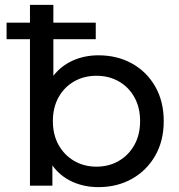

<svg xmlns="http://www.w3.org/2000/svg" viewBox="-20 -762 734 788"><path d="M384 6Q325 6 276 -16.5Q227 -39 195 -83V0H103V-601H7V-669H103V-742H199V-669H373V-601H199V-451Q232 -493 280 -514Q328 -535 384 -535Q461 -535 521.5 -501.5Q582 -468 617 -407Q652 -346 652 -265Q652 -184 617 -123Q582 -62 521.5 -28Q461 6 384 6ZM376 -78Q427 -78 467.5 -101.5Q508 -125 531.5 -167Q555 -209 555 -265Q555 -321 531.5 -363Q508 -405 467.5 -428Q427 -451 376 -451Q325 -451 284.5 -428Q244 -405 220.5 -363Q197 -321 197 -265Q197 -209 220.5 -167Q244 -125 284.5 -101.5Q325 -78 376 -78Z"/></svg>

Font: Montserrat Medium
Style: Regular
Weight: 500
Designer: Julieta Ulanovsky
Foundry: Julieta Ulanovsky
Version: Version 9.000; ttfautohint (v1.8.4.7-5d5b)